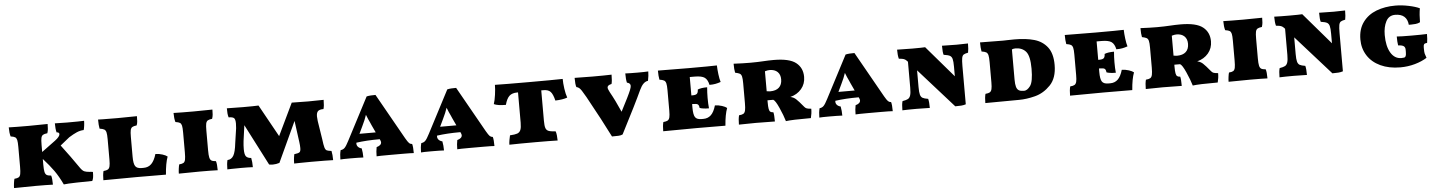

<svg xmlns="http://www.w3.org/2000/svg" viewBox="-22 -1043 11898 1589"><g transform="rotate(-5 5927.5 -249.0)"><path d="M684 -77Q689 -77 695.5 -76.5Q702 -76 712 -74Q712 -47 709.5 -30Q707 -13 700 0Q651 0 571.5 2Q492 4 463 8Q430 -61 396 -109Q362 -157 308 -217V-170Q308 -128 312.5 -109Q317 -90 328 -83Q339 -76 365 -74Q373 -51 373 2Q323 0 227 0Q136 0 50 2Q50 -15 53 -38Q56 -61 60 -74Q85 -76 96 -83Q107 -90 111 -109Q115 -128 115 -170V-333Q115 -374 111 -391Q107 -408 96.5 -415Q86 -422 59 -426Q50 -456 50 -502Q106 -500 216 -500Q301 -500 373 -502Q373 -478 371.5 -461Q370 -444 364 -426Q338 -423 327 -416Q316 -409 312 -391.5Q308 -374 308 -333V-275L422 -359Q463 -390 463 -410Q463 -426 441 -426Q433 -454 433 -502Q477 -500 534 -500Q636 -500 676 -502Q676 -484 673 -461Q670 -438 666 -426Q636 -425 607.5 -412.5Q579 -400 542 -377L465 -315Q541 -215 609 -116Q626 -92 641.5 -85.5Q657 -79 684 -77Z M1240 -177Q1271 -176 1298.5 -167Q1326 -158 1339 -147Q1319 -93 1312 1L1072 0L792 2Q792 -45 800 -74Q825 -76 836.5 -83Q848 -90 852.5 -108Q857 -126 857 -164V-333Q857 -373 852.5 -390.5Q848 -408 836.5 -415Q825 -422 798 -426Q792 -456 792 -502Q818 -502 830 -501L953 -500Q1043 -500 1115 -502Q1115 -476 1113.5 -458Q1112 -440 1106 -426Q1080 -423 1069 -416Q1058 -409 1054 -391.5Q1050 -374 1050 -334V-171Q1050 -113 1064 -92Q1078 -71 1116 -71H1133Q1173 -71 1198.5 -97Q1224 -123 1240 -177Z M1429 -74Q1454 -76 1465 -83Q1476 -90 1480 -109Q1484 -128 1484 -170V-333Q1484 -374 1480 -391Q1476 -408 1465.5 -415Q1455 -422 1428 -426Q1419 -456 1419 -502Q1475 -500 1585 -500Q1670 -500 1742 -502Q1742 -478 1740.5 -461Q1739 -444 1733 -426Q1707 -423 1696 -416Q1685 -409 1681 -391.5Q1677 -374 1677 -333V-170Q1677 -128 1681.5 -109Q1686 -90 1697 -83Q1708 -76 1734 -74Q1742 -51 1742 2Q1692 0 1596 0Q1505 0 1419 2Q1419 -15 1422 -38Q1425 -61 1429 -74Z M2701 2Q2657 0 2518 0L2422 1Q2402 2 2377 2Q2377 -28 2380.5 -49Q2384 -70 2385 -75Q2418 -79 2428.5 -86.5Q2439 -94 2439 -121Q2439 -144 2435 -172L2411 -349L2256 -14Q2228 -5 2201 -5Q2185 -5 2170 -8L1994 -350L1976 -219Q1972 -183 1972 -153Q1972 -108 1984.5 -92.5Q1997 -77 2027 -75Q2034 -44 2034 2Q2002 0 1937 0L1858 1Q1842 2 1822 2Q1822 -46 1830 -75Q1863 -76 1880.5 -106Q1898 -136 1906 -209L1924 -331Q1926 -363 1926 -370Q1926 -405 1914.5 -415.5Q1903 -426 1870 -426Q1865 -443 1863.5 -459Q1862 -475 1862 -502Q1918 -500 1996 -500Q2091 -500 2125 -502L2273 -235L2401 -502Q2469 -500 2538 -500Q2612 -500 2666 -502Q2666 -450 2658 -426Q2625 -426 2612 -413.5Q2599 -401 2599 -370Q2599 -355 2602 -332L2626 -179Q2632 -129 2638 -109Q2644 -89 2655 -83.5Q2666 -78 2694 -75Q2701 -44 2701 2Z M3371 2Q3348 0 3278 0H3226H3167Q3084 0 3062 2Q3062 -41 3069 -74Q3109 -85 3109 -111Q3109 -117 3104 -129L3100 -137Q2989 -137 2905 -125Q2902 -106 2913 -92.5Q2924 -79 2945 -74Q2952 -39 2952 2Q2914 0 2846 0Q2779 0 2761 2Q2761 -42 2770 -75Q2791 -77 2804.5 -91Q2818 -105 2839 -146L3023 -499Q3040 -503 3058 -504Q3076 -505 3097 -505L3310 -127Q3329 -94 3339 -84.5Q3349 -75 3364 -74Q3371 -51 3371 2ZM3072 -196 3043 -258 3033 -281Q3019 -309 3004 -348Q2991 -308 2967 -259L2937 -196Z M4041 2Q4018 0 3948 0H3896H3837Q3754 0 3732 2Q3732 -41 3739 -74Q3779 -85 3779 -111Q3779 -117 3774 -129L3770 -137Q3659 -137 3575 -125Q3572 -106 3583 -92.5Q3594 -79 3615 -74Q3622 -39 3622 2Q3584 0 3516 0Q3449 0 3431 2Q3431 -42 3440 -75Q3461 -77 3474.5 -91Q3488 -105 3509 -146L3693 -499Q3710 -503 3728 -504Q3746 -505 3767 -505L3980 -127Q3999 -94 4009 -84.5Q4019 -75 4034 -74Q4041 -51 4041 2ZM3742 -196 3713 -258 3703 -281Q3689 -309 3674 -348Q3661 -308 3637 -259L3607 -196Z M4467 -423V-171Q4467 -129 4473.5 -110Q4480 -91 4498 -84Q4516 -77 4556 -75Q4561 -63 4563.5 -40.5Q4566 -18 4566 2Q4502 0 4384 0Q4245 0 4165 2Q4165 -13 4169 -36.5Q4173 -60 4177 -75Q4218 -77 4237.5 -84Q4257 -91 4265.5 -110.5Q4274 -130 4274 -171V-423H4267Q4225 -423 4202 -402Q4179 -381 4165 -329Q4097 -329 4066 -344Q4076 -373 4082.5 -420Q4089 -467 4089 -502Q4168 -500 4374 -500Q4574 -500 4652 -502Q4652 -466 4658.5 -420.5Q4665 -375 4676 -345Q4639 -331 4576 -329Q4563 -383 4544 -403Q4525 -423 4486 -423Z M5363 -502Q5363 -468 5354 -425Q5332 -422 5315 -405Q5298 -388 5282 -354Q5234 -249 5106 -1Q5092 6 5072.5 7Q5053 8 5017 8Q4951 -125 4835 -335Q4813 -374 4801.5 -391Q4790 -408 4781 -415Q4772 -422 4759 -425Q4751 -446 4751 -502Q4813 -500 4901 -500Q4998 -500 5058 -502Q5058 -448 5051 -425Q5016 -418 5016 -398Q5016 -386 5031 -358Q5071 -287 5114 -189Q5182 -319 5199 -362Q5208 -385 5208 -396Q5208 -419 5179 -425Q5172 -450 5172 -502Q5210 -500 5277 -500Q5331 -500 5363 -502Z M5987 -144Q5967 -92 5960 1L5723 0L5443 2Q5443 -45 5451 -74Q5476 -76 5487.5 -83Q5499 -90 5503.5 -108Q5508 -126 5508 -164V-333Q5508 -373 5503.5 -390.5Q5499 -408 5487.5 -415Q5476 -422 5449 -426Q5443 -456 5443 -502Q5561 -500 5700 -500Q5880 -500 5933 -502Q5934 -468 5939 -428Q5944 -388 5952 -363Q5929 -355 5908 -351Q5887 -347 5858 -347Q5849 -391 5824.5 -408.5Q5800 -426 5741 -426H5701V-273H5712Q5739 -273 5748.5 -283.5Q5758 -294 5758 -317Q5786 -329 5837 -329Q5833 -285 5833 -241Q5833 -190 5837 -154Q5786 -154 5760 -164Q5758 -187 5748 -194Q5738 -201 5712 -201H5701V-171Q5701 -113 5715 -92Q5729 -71 5767 -71H5784Q5821 -71 5846.5 -95Q5872 -119 5888 -174Q5919 -173 5946.5 -164Q5974 -155 5987 -144Z M6680 -77Q6680 -38 6670 0Q6509 0 6462 7Q6448 -41 6419 -106Q6391 -169 6373 -178H6325V-163Q6325 -124 6328.5 -106Q6332 -88 6340 -82Q6348 -76 6365 -75Q6371 -53 6371 2Q6309 0 6212 0Q6158 0 6072 2Q6072 -46 6080 -75Q6105 -77 6116.5 -84Q6128 -91 6132.5 -110.5Q6137 -130 6137 -171V-335Q6137 -375 6132.5 -392.5Q6128 -410 6117 -416.5Q6106 -423 6078 -429Q6072 -456 6072 -504Q6148 -500 6212 -500Q6244 -500 6270 -501Q6296 -502 6314 -503Q6362 -506 6404 -506Q6535 -506 6589.5 -463Q6644 -420 6644 -345Q6644 -287 6609 -245.5Q6574 -204 6516 -189Q6542 -184 6562 -166Q6582 -148 6624 -97Q6632 -87 6643 -83Q6654 -79 6680 -77ZM6453 -341Q6453 -381 6429.5 -403.5Q6406 -426 6364 -426Q6348 -426 6325 -419V-253Q6342 -250 6354 -250Q6402 -250 6427.5 -273.5Q6453 -297 6453 -341Z M7350 2Q7327 0 7257 0H7205H7146Q7063 0 7041 2Q7041 -41 7048 -74Q7088 -85 7088 -111Q7088 -117 7083 -129L7079 -137Q6968 -137 6884 -125Q6881 -106 6892 -92.5Q6903 -79 6924 -74Q6931 -39 6931 2Q6893 0 6825 0Q6758 0 6740 2Q6740 -42 6749 -75Q6770 -77 6783.5 -91Q6797 -105 6818 -146L7002 -499Q7019 -503 7037 -504Q7055 -505 7076 -505L7289 -127Q7308 -94 7318 -84.5Q7328 -75 7343 -74Q7350 -51 7350 2ZM7051 -196 7022 -258 7012 -281Q6998 -309 6983 -348Q6970 -308 6946 -259L6916 -196Z M8019 -502Q8019 -452 8013 -426Q7987 -421 7976 -414Q7965 -407 7961 -386.5Q7957 -366 7957 -320V-2Q7939 4 7919.5 5.5Q7900 7 7869 7L7580 -317V-178Q7580 -135 7585.5 -115Q7591 -95 7605 -87Q7619 -79 7651 -74Q7658 -48 7658 2Q7610 0 7548 0Q7472 0 7430 2Q7430 -49 7438 -74Q7469 -79 7483.5 -87Q7498 -95 7504.5 -115.5Q7511 -136 7511 -178V-394L7505 -401Q7493 -414 7480 -419Q7467 -424 7438 -426Q7430 -454 7430 -502Q7478 -500 7556 -500Q7638 -500 7663 -502L7887 -241V-320Q7887 -365 7881.5 -385Q7876 -405 7861 -413Q7846 -421 7810 -426Q7803 -446 7803 -502Q7853 -500 7924 -500Q7979 -500 8019 -502Z M8127 -74Q8152 -76 8163.5 -83Q8175 -90 8179.5 -108Q8184 -126 8184 -164V-333Q8184 -373 8179.5 -390.5Q8175 -408 8163.5 -415Q8152 -422 8125 -426Q8119 -456 8119 -502Q8207 -500 8312 -500Q8334 -500 8347 -501L8404 -502Q8501 -502 8569 -482.5Q8637 -463 8677.5 -410.5Q8718 -358 8718 -263Q8718 -154 8661.5 -95.5Q8605 -37 8533.5 -18.5Q8462 0 8399 0L8119 2Q8119 -45 8127 -74ZM8525 -248Q8525 -354 8493.5 -390.5Q8462 -427 8406 -427Q8389 -427 8377 -421V-171Q8377 -131 8383.5 -109.5Q8390 -88 8405 -79.5Q8420 -71 8447 -71Q8474 -71 8499.5 -105.5Q8525 -140 8525 -248Z M9367 -144Q9347 -92 9340 1L9103 0L8823 2Q8823 -45 8831 -74Q8856 -76 8867.5 -83Q8879 -90 8883.5 -108Q8888 -126 8888 -164V-333Q8888 -373 8883.5 -390.5Q8879 -408 8867.5 -415Q8856 -422 8829 -426Q8823 -456 8823 -502Q8941 -500 9080 -500Q9260 -500 9313 -502Q9314 -468 9319 -428Q9324 -388 9332 -363Q9309 -355 9288 -351Q9267 -347 9238 -347Q9229 -391 9204.5 -408.5Q9180 -426 9121 -426H9081V-273H9092Q9119 -273 9128.5 -283.5Q9138 -294 9138 -317Q9166 -329 9217 -329Q9213 -285 9213 -241Q9213 -190 9217 -154Q9166 -154 9140 -164Q9138 -187 9128 -194Q9118 -201 9092 -201H9081V-171Q9081 -113 9095 -92Q9109 -71 9147 -71H9164Q9201 -71 9226.5 -95Q9252 -119 9268 -174Q9299 -173 9326.5 -164Q9354 -155 9367 -144Z M10060 -77Q10060 -38 10050 0Q9889 0 9842 7Q9828 -41 9799 -106Q9771 -169 9753 -178H9705V-163Q9705 -124 9708.5 -106Q9712 -88 9720 -82Q9728 -76 9745 -75Q9751 -53 9751 2Q9689 0 9592 0Q9538 0 9452 2Q9452 -46 9460 -75Q9485 -77 9496.5 -84Q9508 -91 9512.5 -110.5Q9517 -130 9517 -171V-335Q9517 -375 9512.5 -392.5Q9508 -410 9497 -416.5Q9486 -423 9458 -429Q9452 -456 9452 -504Q9528 -500 9592 -500Q9624 -500 9650 -501Q9676 -502 9694 -503Q9742 -506 9784 -506Q9915 -506 9969.5 -463Q10024 -420 10024 -345Q10024 -287 9989 -245.5Q9954 -204 9896 -189Q9922 -184 9942 -166Q9962 -148 10004 -97Q10012 -87 10023 -83Q10034 -79 10060 -77ZM9833 -341Q9833 -381 9809.5 -403.5Q9786 -426 9744 -426Q9728 -426 9705 -419V-253Q9722 -250 9734 -250Q9782 -250 9807.5 -273.5Q9833 -297 9833 -341Z M10150 -74Q10175 -76 10186 -83Q10197 -90 10201 -109Q10205 -128 10205 -170V-333Q10205 -374 10201 -391Q10197 -408 10186.5 -415Q10176 -422 10149 -426Q10140 -456 10140 -502Q10196 -500 10306 -500Q10391 -500 10463 -502Q10463 -478 10461.5 -461Q10460 -444 10454 -426Q10428 -423 10417 -416Q10406 -409 10402 -391.5Q10398 -374 10398 -333V-170Q10398 -128 10402.5 -109Q10407 -90 10418 -83Q10429 -76 10455 -74Q10463 -51 10463 2Q10413 0 10317 0Q10226 0 10140 2Q10140 -15 10143 -38Q10146 -61 10150 -74Z M11152 -502Q11152 -452 11146 -426Q11120 -421 11109 -414Q11098 -407 11094 -386.5Q11090 -366 11090 -320V-2Q11072 4 11052.5 5.5Q11033 7 11002 7L10713 -317V-178Q10713 -135 10718.5 -115Q10724 -95 10738 -87Q10752 -79 10784 -74Q10791 -48 10791 2Q10743 0 10681 0Q10605 0 10563 2Q10563 -49 10571 -74Q10602 -79 10616.5 -87Q10631 -95 10637.5 -115.5Q10644 -136 10644 -178V-394L10638 -401Q10626 -414 10613 -419Q10600 -424 10571 -426Q10563 -454 10563 -502Q10611 -500 10689 -500Q10771 -500 10796 -502L11020 -241V-320Q11020 -365 11014.5 -385Q11009 -405 10994 -413Q10979 -421 10943 -426Q10936 -446 10936 -502Q10986 -500 11057 -500Q11112 -500 11152 -502Z M11257 -252Q11257 -337 11299 -394.5Q11341 -452 11411.5 -479Q11482 -506 11569 -506Q11622 -506 11679.5 -494Q11737 -482 11770 -466Q11761 -415 11761 -351Q11744 -342 11724 -340Q11704 -338 11687.5 -338Q11671 -338 11667 -338Q11663 -383 11636.5 -406.5Q11610 -430 11561 -430Q11509 -430 11485 -384Q11461 -338 11461 -271Q11461 -178 11493.5 -123.5Q11526 -69 11582 -69Q11597 -69 11606 -71Q11614 -73 11618.5 -82.5Q11623 -92 11623 -117V-134Q11623 -155 11610.5 -164.5Q11598 -174 11564 -176Q11559 -204 11559 -250Q11595 -247 11681 -247Q11770 -247 11810 -249Q11810 -206 11805 -176Q11785 -174 11779.5 -167Q11774 -160 11774 -144V-128Q11774 -102 11777 -89.5Q11780 -77 11789 -53Q11747 -26 11688.5 -9.5Q11630 7 11567 7Q11473 7 11402.5 -26Q11332 -59 11294.5 -118Q11257 -177 11257 -252Z"/></g></svg>

Font: Vollkorn SC Black
Style: Regular
Weight: 900
Designer: Friedrich Althausen
Foundry: Friedrich Althausen
Version: Version 4.015